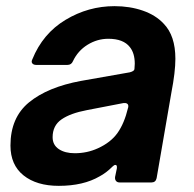

<svg xmlns="http://www.w3.org/2000/svg" viewBox="-20 -593 631 624"><path d="M14 -120Q14 -211 74.5 -260.5Q135 -310 243 -330L402 -358Q417 -362 417 -369L418 -386Q418 -420 402 -440Q381 -467 332 -467Q296 -467 264.5 -447.5Q233 -428 217 -394Q212 -382 199 -382H98Q89 -382 85 -387Q81 -392 85 -400Q119 -484 193 -528.5Q267 -573 352 -573Q402 -573 444 -558.5Q486 -544 512 -516Q550 -477 550 -402Q550 -359 537 -292L489 -14Q486 0 472 0H369Q361 0 357 -5Q353 -10 354 -18L359 -42Q360 -45 360 -50Q360 -57 355 -57Q351 -57 346 -52Q325 -31 304 -20Q251 11 171 11Q99 11 56.5 -23Q14 -57 14 -120ZM298 -111Q340 -130 362 -161Q384 -192 396 -242Q397 -244 397 -248Q397 -254 392.5 -256.5Q388 -259 381 -258L262 -235Q209 -225 180 -205Q151 -185 151 -147Q151 -122 171 -108.5Q191 -95 223 -95Q263 -95 298 -111Z"/></svg>

Font: Open Sauce Two
Style: Bold Italic
Weight: 700
Italic angle: -10°
Designer: Alfredo Marco Pradil
Foundry: Creative Sauce Fz LLC
Version: Version 1.477